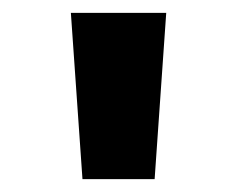

<svg xmlns="http://www.w3.org/2000/svg" viewBox="-20 -749 368 298"><path d="M108 -471H220L238 -729H90Z"/></svg>

Font: Noto Sans Gurmukhi UI Condensed ExtraBold
Style: Regular
Weight: 800
Width: 3
Designer: Jelle Bosma - Monotype Design Team
Foundry: Monotype Imaging Inc.
Version: Version 2.004